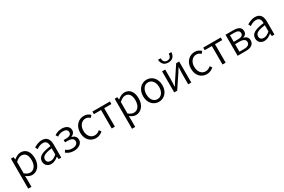

<svg xmlns="http://www.w3.org/2000/svg" viewBox="157 -2423 6316 4269"><g transform="rotate(-30 3315.0 -288.5)"><path d="M94 231H176V45L174 -50C224 -10 276 13 326 13C450 13 561 -94 561 -278C561 -445 487 -554 346 -554C282 -554 222 -517 172 -477H169L161 -540H94ZM314 -56C277 -56 227 -71 176 -115V-408C231 -458 280 -485 327 -485C435 -485 477 -401 477 -277C477 -141 408 -56 314 -56Z M816 13C884 13 946 -22 998 -66H1001L1009 0H1075V-335C1075 -465 1023 -554 892 -554C805 -554 729 -514 683 -484L715 -426C756 -455 814 -486 879 -486C972 -486 995 -414 994 -341C762 -315 659 -257 659 -139C659 -41 727 13 816 13ZM838 -53C783 -53 738 -79 738 -144C738 -218 803 -264 994 -286V-128C939 -79 892 -53 838 -53Z M1403 13C1518 13 1617 -50 1617 -148C1617 -226 1567 -267 1503 -283V-288C1561 -310 1593 -355 1593 -409C1593 -506 1504 -554 1402 -554C1322 -554 1263 -530 1213 -493L1248 -439C1292 -470 1333 -488 1398 -488C1466 -488 1514 -460 1514 -402C1514 -346 1469 -312 1377 -312H1317V-252H1390C1483 -252 1536 -220 1536 -155C1536 -91 1473 -53 1396 -53C1339 -53 1286 -67 1236 -109L1199 -56C1262 -4 1328 13 1403 13Z M1966 13C2031 13 2093 -14 2140 -56L2104 -111C2070 -80 2024 -55 1973 -55C1869 -55 1799 -141 1799 -269C1799 -398 1874 -485 1975 -485C2020 -485 2055 -465 2087 -436L2130 -489C2092 -524 2043 -554 1972 -554C1835 -554 1715 -450 1715 -269C1715 -91 1824 13 1966 13Z M2370 0H2451V-474H2636V-540H2186V-474H2370Z M2758 231H2840V45L2838 -50C2888 -10 2940 13 2990 13C3114 13 3225 -94 3225 -278C3225 -445 3151 -554 3010 -554C2946 -554 2886 -517 2836 -477H2833L2825 -540H2758ZM2978 -56C2941 -56 2891 -71 2840 -115V-408C2895 -458 2944 -485 2991 -485C3099 -485 3141 -401 3141 -277C3141 -141 3072 -56 2978 -56Z M3580 13C3712 13 3828 -91 3828 -269C3828 -450 3712 -554 3580 -554C3448 -554 3332 -450 3332 -269C3332 -91 3448 13 3580 13ZM3580 -55C3483 -55 3416 -141 3416 -269C3416 -398 3483 -485 3580 -485C3678 -485 3745 -398 3745 -269C3745 -141 3678 -55 3580 -55Z M3975 0H4051L4265 -320C4286 -353 4317 -403 4338 -437H4343C4338 -366 4334 -294 4334 -236V0H4413V-540H4337L4124 -220C4103 -187 4072 -137 4051 -104H4047C4050 -174 4055 -247 4055 -304V-540H3975ZM4197 -639C4322 -639 4364 -725 4368 -808H4301C4299 -744 4274 -688 4197 -688C4119 -688 4094 -744 4092 -808H4025C4030 -725 4072 -639 4197 -639Z M4811 13C4876 13 4938 -14 4985 -56L4949 -111C4915 -80 4869 -55 4818 -55C4714 -55 4644 -141 4644 -269C4644 -398 4719 -485 4820 -485C4865 -485 4900 -465 4932 -436L4975 -489C4937 -524 4888 -554 4817 -554C4680 -554 4560 -450 4560 -269C4560 -91 4669 13 4811 13Z M5215 0H5296V-474H5481V-540H5031V-474H5215Z M5603 0H5816C5941 0 6027 -47 6027 -154C6027 -233 5975 -270 5914 -284V-288C5969 -304 6004 -342 6004 -404C6004 -501 5926 -540 5807 -540H5603ZM5683 -312V-481H5798C5887 -481 5924 -450 5924 -396C5924 -344 5886 -312 5792 -312ZM5683 -59V-252H5799C5896 -252 5947 -217 5947 -159C5947 -95 5900 -59 5806 -59Z M6289 13C6357 13 6419 -22 6471 -66H6474L6482 0H6548V-335C6548 -465 6496 -554 6365 -554C6278 -554 6202 -514 6156 -484L6188 -426C6229 -455 6287 -486 6352 -486C6445 -486 6468 -414 6467 -341C6235 -315 6132 -257 6132 -139C6132 -41 6200 13 6289 13ZM6311 -53C6256 -53 6211 -79 6211 -144C6211 -218 6276 -264 6467 -286V-128C6412 -79 6365 -53 6311 -53Z"/></g></svg>

Font: Noto Sans HK DemiLight
Style: Regular
Weight: 350
Designer: Ryoko NISHIZUKA 西塚涼子 (kana, bopomofo & ideographs); Paul D. Hunt (Latin, Greek & Cyrillic); Sandoll Communications 산돌커뮤니
Foundry: Adobe
Version: Version 2.004;hotconv 1.0.118;makeotfexe 2.5.65603